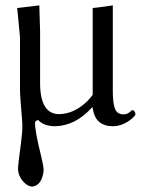

<svg xmlns="http://www.w3.org/2000/svg" viewBox="-20 -459 526 713"><path d="M321.8 -60.1Q260.3 8.3 184.1 9.8Q142.1 9.3 122.1 -13.2Q111.8 -11.7 109.9 -3.9Q109.9 29.3 132.3 118.7Q141.6 156.2 142.1 173.8Q136.2 228.5 101.1 233.9Q80.6 233.9 61.5 209.5Q47.4 190.4 46.9 168.9Q46.9 153.3 58.1 70.8Q63 35.6 63 7.8Q63 -6.3 59.6 -43.5Q54.2 -101.1 54.2 -133.8V-321.8L43.9 -429.2Q47.9 -429.2 117.7 -438Q122.6 -438.5 126 -439Q126 -438 128.9 -342.8V-147Q130.4 -36.1 198.2 -35.2Q255.9 -35.2 306.2 -85.4Q316.9 -96.7 324.2 -106.9V-429.2Q329.6 -429.2 392.1 -438Q396 -438.5 398.9 -439V-121.1Q398.9 -56.6 415.5 -42Q425.3 -34.2 439 -34.2Q454.1 -34.2 467.8 -47.9Q470.2 -50.3 472.2 -49.8Q478.5 -49.8 482.4 -39.1Q482.9 -36.6 482.9 -35.2Q482.9 -27.8 460.4 -11.2Q431.2 9.3 399.9 9.8Q335 9.8 324.7 -54.2Q324.2 -57.6 324.2 -60.1Z"/></svg>

Font: Linux Libertine Display O
Style: Regular
Weight: 400
Designer: Philipp H. Poll
Foundry: Philipp H. Poll
Version: Version 5.0.9